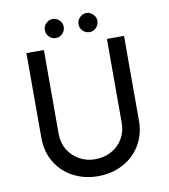

<svg xmlns="http://www.w3.org/2000/svg" viewBox="-95 -962 922 1050"><g transform="rotate(-10 366.0 -437.0)"><path d="M365 -86Q415 -86 455.5 -108Q496 -130 519 -169Q542 -208 542 -256V-723H637V-253Q637 -176 601 -116.5Q565 -57 503 -24.5Q441 8 365 8Q290 8 228 -24.5Q166 -57 130.5 -116.5Q95 -176 95 -253V-723H192V-256Q192 -208 215 -169.5Q238 -131 277.5 -108.5Q317 -86 365 -86ZM269 -882Q289 -882 305 -866.5Q321 -851 321 -829Q321 -807 305 -791.5Q289 -776 269 -776Q248 -776 232 -791Q216 -806 216 -829Q216 -851 232 -866.5Q248 -882 269 -882ZM456 -882Q476 -882 492 -866.5Q508 -851 508 -829Q508 -807 492 -791.5Q476 -776 456 -776Q435 -776 419 -791Q403 -806 403 -829Q403 -851 419 -866.5Q435 -882 456 -882Z"/></g></svg>

Font: Josefin Sans
Style: Regular
Weight: 400
Designer: Santiago Orozco
Foundry: Typemade
Version: Version 2.000